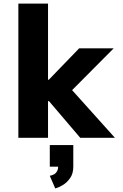

<svg xmlns="http://www.w3.org/2000/svg" viewBox="-20 -770 690 1073"><path d="M82.6 0V-750H248.4V-324.3H317.9V-204.9H248.4V0ZM428.4 0 191.1 -278.3 365.8 -285.4 622.1 0ZM367.4 -250.6 209.9 -280 422.5 -500H615.4ZM288.9 283.2 258.1 212.4Q270.1 210.3 280.7 204.9Q291.3 199.6 298.1 188.5Q304.9 177.5 304.9 159.5L389.6 161.6Q389.6 200.9 371.1 226.4Q352.7 251.9 329 265.5Q305.2 279.1 288.9 283.2ZM258.3 161.6V40.7H389.6V161.6Z"/></svg>

Font: Trispace Thin
Style: Regular
Weight: 100
Designer: Tyler Finck
Foundry: Etcetera Type Company
Version: Version 1.210